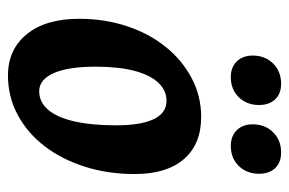

<svg xmlns="http://www.w3.org/2000/svg" viewBox="-142 -572 726 482"><g transform="rotate(90 221.0 -331.0)"><path d="M169.4 12Q104.2 12 65.7 -35.4Q27.2 -82.9 27.2 -166.4Q27.2 -231.1 45.7 -286.7Q64.1 -342.2 97.7 -383.9Q131.3 -425.6 176.4 -449.3Q221.4 -473 273.6 -473Q341.9 -473 379.4 -429.7Q416.9 -386.5 416.9 -306Q416.9 -238.6 398.4 -180.8Q380 -122.9 346.7 -79.6Q313.4 -36.4 268 -12.2Q222.7 12 169.4 12ZM209 -66.4Q235.7 -66.4 254.9 -88.1Q274.2 -109.8 284.4 -153.2Q294.6 -196.6 294.6 -259.5Q294.6 -321.6 279.2 -353.8Q263.8 -386 233 -386Q206.8 -386 187.3 -365.1Q167.9 -344.2 157.6 -304.6Q147.4 -265 147.4 -207.9Q147.4 -139.2 163.6 -102.8Q179.8 -66.4 209 -66.4ZM346.6 -547.4Q321.5 -547.4 306.8 -562.4Q292.1 -577.4 292.1 -602.3Q292.1 -633.5 312 -653.6Q331.8 -673.7 362.7 -673.7Q387.9 -673.7 402.1 -658.7Q416.2 -643.7 416.2 -618.3Q416.2 -587.5 396.6 -567.4Q377 -547.4 346.6 -547.4ZM173.6 -547.4Q148.9 -547.4 134.2 -562.4Q119.5 -577.4 119.5 -602.3Q119.5 -633.5 139.4 -653.6Q159.2 -673.7 190.1 -673.7Q215.3 -673.7 229.5 -658.7Q243.6 -643.7 243.6 -618.3Q243.6 -587.5 224 -567.4Q204.4 -547.4 173.6 -547.4Z"/></g></svg>

Font: Alegreya
Style: Italic
Weight: 400
Italic angle: -7°
Designer: Juan Pablo del Peral
Foundry: Huerta Tipografica
Version: Version 2.009